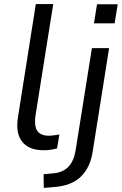

<svg xmlns="http://www.w3.org/2000/svg" viewBox="-20 -725 595 938"><path d="M193 9Q121 9 88 -33Q55 -75 68 -154L155 -705H240L153 -158Q149 -126 154 -104.5Q159 -83 175.5 -72.5Q192 -62 218 -62Q231 -62 244 -64Q257 -66 270 -68L259 0Q244 4 227.5 6.5Q211 9 193 9ZM439 -611 454 -704H555L540 -611ZM194 193 193 126 239 122Q286 118 313 91Q340 64 349 12L429 -490H513L434 8Q428 52 413 84Q398 116 374.5 138.5Q351 161 318 173.5Q285 186 242 189Z"/></svg>

Font: Nunito Sans 10pt
Style: Italic
Weight: 400
Italic angle: -9°
Designer: Vernon Adams
Foundry: Vernon Adams
Version: Version 3.101;gftools[0.9.27]